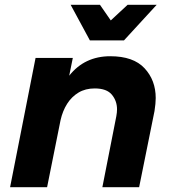

<svg xmlns="http://www.w3.org/2000/svg" viewBox="-20 -779 712 799"><path d="M496 -611H354L274 -759H396L441 -694L511 -759H632ZM559 0H406L464 -295Q467 -311 467 -324Q467 -359 445.5 -385Q424 -411 374 -411Q335.5 -411 306.8 -393.8Q278 -376.5 259.2 -346.8Q240.5 -317 232 -279L176 0H22L128 -538H283L268 -464Q332 -545 439 -545Q535 -545 581.5 -495Q628 -445 628 -371Q628 -349 623 -317Z"/></svg>

Font: Argentum Sans SemiBold
Style: Italic
Weight: 600
Italic angle: -11°
Designer: Julieta Ulanovsky (font), Cristiano Sobral (main changes and remaster)
Foundry: Julieta Ulanovsky (font), Cristiano Sobral (main changes and remaster)
Version: Version 2.007;June 15, 2022;FontCreator 14.0.0.2814 64-bit; 